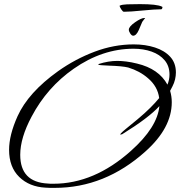

<svg xmlns="http://www.w3.org/2000/svg" viewBox="-20 -851 872 930"><path d="M245 59Q234 59 223 59Q212 59 201 58Q122 54 73 6Q24 -42 24 -125Q24 -197 65 -288Q117 -403 261 -506Q344 -565 438 -600.5Q532 -636 628 -636Q684 -636 730.5 -621Q777 -606 804.5 -576Q832 -546 832 -500Q832 -484 828 -466.5Q824 -449 815 -432L804 -411Q812 -384 812 -356Q812 -231 684 -117Q488 59 245 59ZM239 39Q436 39 614 -120Q742 -234 752 -337Q700 -280 572 -201L564 -199Q556 -199 590 -227L646 -273Q682 -303 708 -329Q734 -355 751 -376Q744 -432 697 -472Q657 -507 601 -524Q573 -531 509 -533Q456 -535 456 -538Q456 -539 458 -541Q505 -556 548 -556Q568 -556 592 -553Q616 -550 644 -543Q749 -518 791 -441Q801 -465 801 -490Q801 -531 777.5 -559Q754 -587 714.5 -601Q675 -615 627 -615Q476 -615 337 -518Q208 -428 133 -286Q78 -183 78 -101Q78 31 211 38Q218 39 225 39Q232 39 239 39ZM625 -678Q618 -678 611 -688.5Q604 -699 604 -707Q604 -722 634 -743Q664 -764 680 -764Q682 -764 683 -763Q682 -763 669 -745L652 -705Q640 -678 625 -678ZM580 -794Q575 -794 567.5 -805.5Q560 -817 559 -823L561 -824Q571 -829 595.5 -830Q620 -831 658 -831Q740 -831 764 -819Q767 -818 767 -816Q767 -814 765.5 -810Q764 -806 761 -806Q730 -806 670 -800Q610 -794 580 -794Z"/></svg>

Font: Alex Brush
Style: Regular
Weight: 400
Designer: Robert E. Leuschke
Foundry: Robert E. Leuschke
Version: Version 1.111; ttfautohint (v1.8.4.7-5d5b)